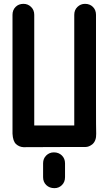

<svg xmlns="http://www.w3.org/2000/svg" viewBox="-20 -755 567 998"><path d="M102 10Q80 9 63.5 -6Q47 -21 45 -60V-678Q45 -703 61 -719Q77 -735 102 -735Q125 -735 141.5 -719Q158 -703 158 -678V-103H366V-678Q366 -703 382.5 -719Q399 -735 422 -735Q447 -735 463 -719Q479 -703 479 -678V-230Q479 -77 480 -60Q481 -23 460 -5Q442 9 425 9H364ZM204 94Q204 69 220.5 53Q237 37 260 37Q285 37 301.5 53Q318 69 318 94V166Q318 191 302 207Q286 223 263 223Q237 223 220.5 207Q204 191 204 166Z"/></svg>

Font: VDS
Style: Bold
Weight: 700
Designer: artmaker
Foundry: artmaker
Version: Version 1.000 2009 initial release